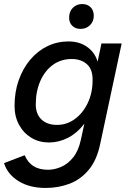

<svg xmlns="http://www.w3.org/2000/svg" viewBox="-51 -745 646 950"><path d="M175 185Q95 185 40.5 151Q-14 117 -31 62L71 23Q87 60 115.5 77.5Q144 95 187 95Q218 95 251 81Q284 67 310.5 34.5Q337 2 349 -53L374 -168L410 -265L425 -407L451 -530H551L445 -34Q428 48 387.5 96Q347 144 292 164.5Q237 185 175 185ZM191 -40Q143 -40 104.5 -63Q66 -86 43.5 -127Q21 -168 21 -221Q21 -290 41.5 -348Q62 -406 98.5 -449.5Q135 -493 183.5 -516.5Q232 -540 288 -540Q355 -540 397.5 -498.5Q440 -457 440 -380L413 -236Q398 -174 364 -130Q330 -86 285 -63Q240 -40 191 -40ZM231 -127Q280 -127 320 -156.5Q360 -186 383.5 -236Q407 -286 407 -345Q409 -400 380 -426.5Q351 -453 304 -453Q250 -453 210 -423.5Q170 -394 148 -343Q126 -292 126 -228Q126 -181 154 -154Q182 -127 231 -127ZM347 -602Q322 -602 306.5 -617.5Q291 -633 291 -657Q291 -688 309.5 -706.5Q328 -725 356 -725Q382 -725 397.5 -709Q413 -693 413 -667Q413 -639 394.5 -620.5Q376 -602 347 -602Z"/></svg>

Font: Radio Canada Big
Style: Italic
Weight: 400
Italic angle: -12°
Designer: Étienne Aubert Bonn
Foundry: Coppers and Brasses
Version: Version 1.001